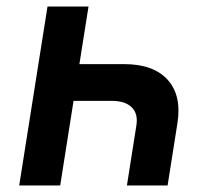

<svg xmlns="http://www.w3.org/2000/svg" viewBox="-20 -570 640 590"><path d="M252 -550 224 -373H361Q452 -373 495.5 -324.5Q539 -276 525 -190L495 0H370L399 -184Q405 -220 385 -240Q365 -260 324 -260H206L165 0H39L126 -550Z"/></svg>

Font: JetBrains Mono NL
Style: Bold Italic
Weight: 700
Italic angle: -9°
Designer: Philipp Nurullin, Konstantin Bulenkov
Foundry: JetBrains
Version: Version 2.304; ttfautohint (v1.8.4.7-5d5b)